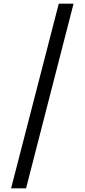

<svg xmlns="http://www.w3.org/2000/svg" viewBox="-20 -853 458 1039"><path d="M298 -833 40 166H121L378 -833Z"/></svg>

Font: Noto Sans Gurmukhi UI SemiCondensed
Style: Regular
Weight: 400
Width: 4
Designer: Jelle Bosma - Monotype Design Team
Foundry: Monotype Imaging Inc.
Version: Version 2.004